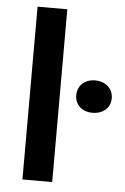

<svg xmlns="http://www.w3.org/2000/svg" viewBox="-52 -758 517 797"><g transform="rotate(5 206.0 -360.0)"><path d="M72 0H196V-720H72ZM337 -301C381 -301 412 -328 412 -368C412 -408 381 -436 337 -436C294 -436 264 -408 264 -368C264 -328 294 -301 337 -301Z"/></g></svg>

Font: Fixel Display SemiBold
Style: Regular
Weight: 600
Designer: AlfaBravo + MacPaw
Foundry: Kyrylo Tkachov, Marchela Mozhyna, Serhii Makarenko, Maria Weinstein, Zakhar Kryvoshyya
Version: Version 1.211